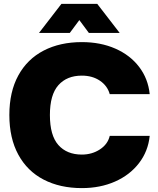

<svg xmlns="http://www.w3.org/2000/svg" viewBox="-20 -955 810 985"><path d="M28 -365Q28 -484 74 -568Q120 -652 204 -695.5Q288 -739 400 -739Q496 -739 572 -705.5Q648 -672 694 -611.5Q740 -551 748 -472H543Q531 -515 492.5 -541Q454 -567 400 -567Q323 -567 279.5 -518Q236 -469 236 -365Q236 -260 279.5 -211Q323 -162 400 -162Q452 -162 492.5 -188.5Q533 -215 543 -258H748Q740 -179 693 -118Q646 -57 570 -23.5Q494 10 400 10Q288 10 204 -33.5Q120 -77 74 -161.5Q28 -246 28 -365ZM295 -935H479L594 -786H436L387 -852L338 -786H180Z"/></svg>

Font: Mona Sans Black
Style: Regular
Weight: 900
Designer: Deni Anggara
Foundry: GitHub
Version: Version 2.000